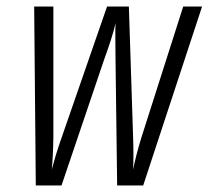

<svg xmlns="http://www.w3.org/2000/svg" viewBox="-20 -570 641 590"><path d="M90 0 85 -550H144V-149Q143 -86 139 -49Q144 -68 151.5 -93Q159 -118 170 -149L309 -550H376L389 -149Q390 -120 390 -94.5Q390 -69 389 -49Q393 -69 399.5 -94.5Q406 -120 415 -149L543 -550H601L420 0H340L335 -387Q335 -414 334.5 -446.5Q334 -479 335 -499Q331 -479 320.5 -446.5Q310 -414 300 -387L169 0Z"/></svg>

Font: JetBrains Mono NL ExtraLight
Style: Italic
Weight: 200
Italic angle: -9°
Monospace: yes
Designer: Philipp Nurullin, Konstantin Bulenkov
Foundry: JetBrains
Version: Version 2.305; ttfautohint (v1.8.4.7-5d5b)